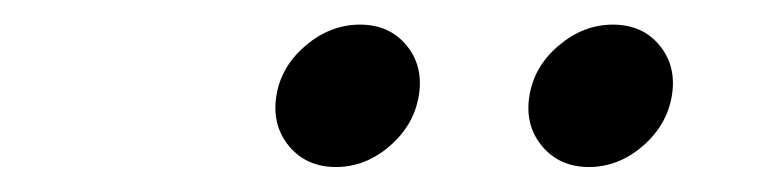

<svg xmlns="http://www.w3.org/2000/svg" viewBox="-20 -771 631 156"><path d="M458.5 -635.3Q434.6 -635.3 420.4 -652.3Q406.2 -669.4 410.2 -693.4Q414.1 -717.3 434.1 -734.1Q454.1 -751 478 -751Q502 -751 515.9 -734.1Q529.8 -717.3 525.9 -693.4Q522 -669.4 502.2 -652.3Q482.4 -635.3 458.5 -635.3ZM252.9 -635.3Q229 -635.3 214.8 -652.3Q200.7 -669.4 204.6 -693.4Q208.5 -717.3 228.5 -734.1Q248.5 -751 272.5 -751Q296.4 -751 310.3 -734.1Q324.2 -717.3 320.3 -693.4Q316.4 -669.4 296.6 -652.3Q276.9 -635.3 252.9 -635.3Z"/></svg>

Font: Inter Variable
Style: Italic
Weight: 400
Italic angle: -9.39999°
Designer: Rasmus Andersson
Foundry: rsms
Version: Version 4.001;git-9221beed3